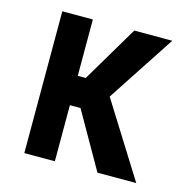

<svg xmlns="http://www.w3.org/2000/svg" viewBox="-84 -609 678 691"><g transform="rotate(15 255.0 -264.0)"><path d="M179.2 -528.3V0H65.4V-528.3ZM475.1 -528.3 265.6 -209H152.8L137.2 -318.4H209L333.5 -528.3ZM337.9 0 207 -229.5 296.4 -296.9 482.4 0Z"/></g></svg>

Font: Roboto Condensed Medium
Style: Regular
Weight: 500
Designer: Christian Robertson
Foundry: Google
Version: Version 3.0